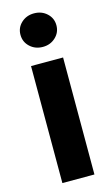

<svg xmlns="http://www.w3.org/2000/svg" viewBox="-117 -794 491 839"><g transform="rotate(-15 128.5 -374.5)"><path d="M56.2 0V-529.3H201.2V0ZM128.4 -596.7Q93.8 -596.7 70.3 -618.7Q46.9 -640.6 46.9 -672.9Q46.9 -705.1 70.3 -726.8Q93.8 -748.5 127.9 -748.5Q162.6 -748.5 186 -726.8Q209.5 -705.1 209.5 -672.9Q209.5 -640.6 186 -618.7Q162.6 -596.7 128.4 -596.7Z"/></g></svg>

Font: Inter 24pt
Style: Bold
Weight: 700
Designer: Rasmus Andersson
Foundry: rsms
Version: Version 4.001;git-66647c0bb